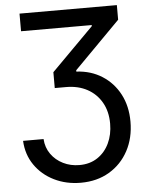

<svg xmlns="http://www.w3.org/2000/svg" viewBox="-61 -777 806 1041"><g transform="rotate(-5 341.5 -256.0)"><path d="M337 215.2Q256.7 215.2 191.6 182.9Q126.4 150.6 87 93.4Q47.6 36.2 44 -38.4H155.5Q158.4 8.2 183.6 43.7Q208.8 79.2 249.1 99.1Q289.4 119 337.4 119Q394.5 119 435.9 91.4Q477.3 63.9 499.8 16.5Q522.4 -30.9 522.4 -90.2Q522.4 -157.3 494.1 -206.3Q465.9 -255.3 416.4 -282Q366.8 -308.6 302.2 -308.6H240.1V-394.9L469.5 -625.7V-631.4H84.9V-727.3H614.7V-647.7L364.3 -394.5V-387.4Q443.9 -383.2 504.4 -344.5Q565 -305.8 599.1 -240.8Q633.2 -175.8 633.2 -92Q633.2 -2.8 595.9 66.6Q558.6 136 491.8 175.6Q425.1 215.2 337 215.2Z"/></g></svg>

Font: Linik Sans Medium
Style: Regular
Weight: 500
Designer: Rasmus Andersson (font), Cristiano Sobral (main changes)
Foundry: rsms
Version: Version 3.018;June 1, 2022;FontCreator 14.0.0.2814 64-bit; t